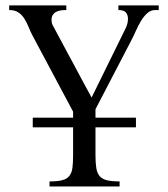

<svg xmlns="http://www.w3.org/2000/svg" viewBox="-20 -467 616 704"><path d="M549.3 -430.2Q532.7 -430.2 520 -418.7Q507.3 -407.2 497.1 -390.4Q486.8 -373.5 478.3 -354Q469.7 -334.5 460.9 -317.9L330.1 -66.4V-35.6H478.5V0H330.1V101.1Q330.1 129.9 333 148.7Q335.9 167.5 345.2 178.5Q354.5 189.5 371.8 193.8Q389.2 198.2 418.5 198.2V216.8H161.6V198.2Q190.9 198.2 208 193.8Q225.1 189.5 234.1 178.2Q243.2 167 245.6 148.4Q248 129.9 248 101.1V0H100.1V-35.6H248V-57.6L100.1 -335Q91.3 -351.6 84.5 -368.7Q77.6 -385.7 68.8 -399.4Q60.1 -413.1 47.1 -421.6Q34.2 -430.2 13.7 -430.2V-447.3H223.1V-430.2Q213.9 -430.2 204.1 -429Q194.3 -427.7 186.5 -423.8Q178.7 -419.9 173.8 -412.6Q168.9 -405.3 168.9 -393.6Q168.9 -389.2 169.9 -384Q170.9 -378.9 173.3 -374.5Q200.2 -323.2 226.6 -274.9Q237.8 -254.4 249.8 -231.9Q261.7 -209.5 273.4 -187.7Q285.2 -166 295.9 -146Q306.6 -126 315.9 -109.4L440.9 -363.8Q449.2 -380.4 449.2 -398.4Q449.2 -411.6 441.9 -420.9Q434.6 -430.2 414.1 -430.2V-447.3H562V-430.2Z"/></svg>

Font: Doulos SIL Compact
Style: Regular
Weight: 400
Designer: Walt Agee, Victor Gaultney, Peter Martin, Debbi Hosken
Foundry: SIL International
Version: Version 4.110; 2011; Maintenance release ; LnSpcTght